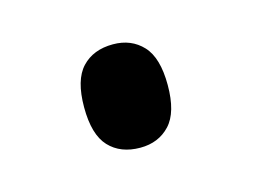

<svg xmlns="http://www.w3.org/2000/svg" viewBox="-38 -478 322 244"><g transform="rotate(-15 123.0 -356.0)"><path d="M123 -288Q97 -288 82 -304Q67 -320 67 -356Q67 -392 82 -408Q97 -424 123 -424Q147 -424 162 -408Q177 -392 177 -356Q177 -320 162 -304Q147 -288 123 -288Z"/></g></svg>

Font: Noto Serif Display SemiCondensed Medium
Style: Regular
Weight: 500
Width: 4
Designer: Monotype Design Team
Foundry: Monotype Imaging Inc.
Version: Version 2.009